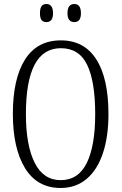

<svg xmlns="http://www.w3.org/2000/svg" viewBox="-20 -926 605 956"><path d="M44 -359Q44 -534 104.5 -629.5Q165 -725 283 -725Q399 -725 459.5 -630.5Q520 -536 520 -358Q520 -245 492 -162Q464 -79 410.5 -34.5Q357 10 282 10Q165 10 104.5 -89Q44 -188 44 -359ZM454 -358Q454 -520 414 -603Q374 -686 283 -686Q109 -686 109 -358Q109 -203 152.5 -116Q196 -29 282 -29Q370 -29 412 -114.5Q454 -200 454 -358ZM179 -860Q179 -885 187 -895.5Q195 -906 211 -906Q244 -906 244 -860Q244 -816 211 -816Q195 -816 187 -826Q179 -836 179 -860ZM316 -860Q316 -906 350 -906Q383 -906 383 -860Q383 -816 350 -816Q316 -816 316 -860Z"/></svg>

Font: Noto Serif CondLight
Style: Regular
Weight: 300
Width: 3
Designer: Monotype Design Team
Foundry: Monotype Imaging Inc.
Version: Version 1.001